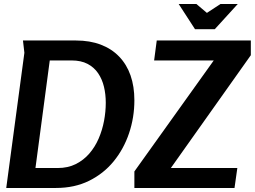

<svg xmlns="http://www.w3.org/2000/svg" viewBox="-20 -933 1265 953"><path d="M647 -435Q647 -350 620.5 -271.5Q594 -193 544 -132Q494 -71 422 -35.5Q350 0 258 0H11L101 -671L94 -732H357Q426 -732 480 -711.5Q534 -691 571.5 -652Q609 -613 628 -558.5Q647 -504 647 -435ZM505 -423Q505 -465 496 -502.5Q487 -540 467 -569.5Q447 -599 414.5 -616Q382 -633 335 -633H227L156 -99H266Q317 -99 356 -118.5Q395 -138 423.5 -171Q452 -204 470 -246Q488 -288 496.5 -333.5Q505 -379 505 -423ZM758 -732H1225V-659L828 -99H1158L1144 0H647V-82L1041 -633H745ZM1007 -869 1074 -913H1160L1046 -788H948L867 -913H955Z"/></svg>

Font: Rosario
Style: Italic
Weight: 400
Italic angle: -8.05°
Designer: Hector Gatti
Foundry: Omnibus Type
Version: Version 1.201